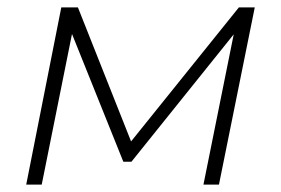

<svg xmlns="http://www.w3.org/2000/svg" viewBox="-20 -500 760 520"><path d="M670 -480 573 0H531L613 -407L336 -62H314L175 -408L93 0H51L146 -480H191L335 -117L627 -480Z"/></svg>

Font: Montserrat Ace
Style: Light Italic
Weight: 300
Italic angle: -11.3°
Designer: Julieta Ulanovsky
Foundry: Julieta Ulanovsky
Version: Version 1